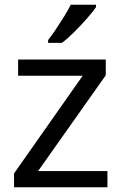

<svg xmlns="http://www.w3.org/2000/svg" viewBox="-20 -786 510 806"><path d="M431 0H39V-58L327 -468H56V-536H424V-470L140 -68H431ZM383 -756Q371 -738 346 -709.5Q321 -681 292.5 -652.5Q264 -624 240 -606H182V-618Q197 -637 214.5 -663Q232 -689 249 -716.5Q266 -744 277 -766H383Z"/></svg>

Font: Noto Sans Avestan
Style: Regular
Weight: 400
Designer: Monotype Design Team
Foundry: Monotype Imaging Inc.
Version: Version 2.003; ttfautohint (v1.8.4.7-5d5b)